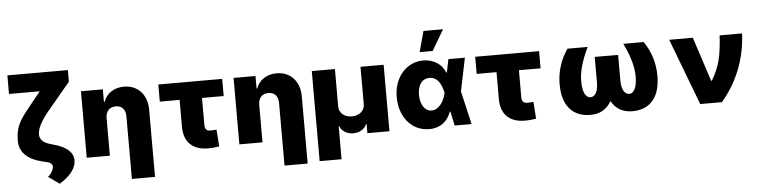

<svg xmlns="http://www.w3.org/2000/svg" viewBox="-53 -1049 6030 1526"><g transform="rotate(-5 2962.5 -286.0)"><path d="M513.7 -707H31.2V-558.6H276.4L198.2 -461.9C113.3 -356.4 68.4 -304.7 68.4 -180.7C68.4 -89.8 131.8 -28.3 253.9 0L284.2 6.8C313.5 13.7 329.1 29.3 328.1 49.8C326.2 70.3 314.5 96.7 283.2 125L371.1 187.5C458 133.8 503.9 73.2 503.9 11.7C503.9 -50.8 452.1 -98.6 350.6 -126L327.1 -132.8C269.5 -148.4 240.2 -176.8 240.2 -216.8C240.2 -263.7 270.5 -321.3 327.1 -390.6L513.7 -614.3Z M787.1 -299.8C787.1 -354.5 818.4 -386.7 867.2 -386.7C917 -386.7 945.3 -354.5 945.3 -299.8V199.2H1129.9V-337.9C1129.9 -455.1 1058.6 -537.1 945.3 -537.1C868.2 -537.1 806.6 -497.1 783.2 -430.7H777.3V-530.3H602.5V0H787.1Z M1729.5 -530.3H1219.7V-393.6H1377.9V-178.7C1377.9 -55.7 1449.2 9.8 1567.4 9.8C1607.4 9.8 1631.8 6.8 1659.2 2L1649.4 -132.8C1629.9 -130.9 1623 -129.9 1598.6 -129.9C1567.4 -129.9 1556.6 -148.4 1556.6 -179.7V-393.6H1729.5Z M2004.9 -299.8C2004.9 -354.5 2036.1 -386.7 2085 -386.7C2134.8 -386.7 2163.1 -354.5 2163.1 -299.8V199.2H2347.7V-337.9C2347.7 -455.1 2276.4 -537.1 2163.1 -537.1C2085.9 -537.1 2024.4 -497.1 2001 -430.7H1995.1V-530.3H1820.3V0H2004.9Z M2444.3 188.5H2619.1V-73.2H2624C2640.6 -33.2 2680.7 -8.8 2730.5 -8.8C2780.3 -8.8 2820.3 -33.2 2837.9 -73.2H2841.8V0H3017.6V-530.3H2833V-231.4C2833 -179.7 2791 -143.6 2730.5 -143.6C2670.9 -143.6 2628.9 -179.7 2628.9 -231.4V-530.3H2444.3Z M3333 10.7C3427.7 11.7 3485.4 -43.9 3508.8 -113.3H3513.7L3538.1 0H3672.9L3611.3 -265.6L3666 -530.3H3534.2L3512.7 -424.8H3508.8C3481.4 -495.1 3413.1 -537.1 3333 -537.1C3204.1 -537.1 3098.6 -427.7 3098.6 -265.6C3098.6 -102.5 3198.2 10.7 3333 10.7ZM3311.5 -605.5H3415L3512.7 -770.5H3356.4ZM3276.4 -267.6C3276.4 -341.8 3308.6 -394.5 3371.1 -394.5C3434.6 -394.5 3465.8 -337.9 3480.5 -266.6L3481.4 -265.6L3480.5 -263.7C3466.8 -199.2 3423.8 -134.8 3366.2 -134.8C3313.5 -134.8 3276.4 -189.5 3276.4 -267.6Z M4257.8 -530.3H3748V-393.6H3906.2V-178.7C3906.2 -55.7 3977.5 9.8 4095.7 9.8C4135.7 9.8 4160.2 6.8 4187.5 2L4177.7 -132.8C4158.2 -130.9 4151.4 -129.9 4127 -129.9C4095.7 -129.9 4085 -148.4 4085 -179.7V-393.6H4257.8Z M4645.5 -530.3H4484.4C4430.7 -454.1 4398.4 -358.4 4397.5 -259.8C4395.5 -75.2 4485.4 9.8 4621.1 9.8C4700.2 9.8 4755.4 -25.9 4788.1 -85.9C4820.8 -25.9 4876 9.8 4955.1 9.8C5090.8 9.8 5179.7 -75.2 5177.7 -259.8C5176.8 -358.4 5145.5 -454.1 5091.8 -530.3H4929.7C4978.5 -431.6 5004.9 -341.8 5004.9 -264.6C5004.9 -182.6 4983.4 -129.9 4942.4 -129.9C4906.2 -129.9 4880.9 -169.9 4880.9 -242.2V-446.3H4694.3V-242.2C4694.3 -169.9 4669.9 -129.9 4633.8 -129.9C4591.8 -129.9 4570.3 -182.6 4570.3 -264.6C4570.3 -341.8 4597.7 -431.6 4645.5 -530.3Z M5497.1 0H5669.9C5797.9 -147.5 5870.1 -336.9 5877 -530.3H5698.2C5688.5 -370.1 5669.9 -285.2 5605.5 -176.8H5599.6L5484.4 -530.3H5295.9Z"/></g></svg>

Font: Pretendard Black
Style: Regular
Weight: 900
Designer: Base glyphs from Inter by Rasmus Andersson; Hangeul glyphs from Noto Sans CJK(Source Han Sans) by Jang Soo-young and Kan
Foundry: Kil Hyung-jin
Version: Version 1.309;Glyphs 3.2 (3225)